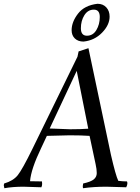

<svg xmlns="http://www.w3.org/2000/svg" viewBox="-47 -988 740 1016"><path d="M533 -900Q533 -856 493 -815Q453 -774 395 -768Q366 -768 349 -784.5Q332 -801 332 -828Q332 -872 366 -916Q400 -960 469 -968Q498 -968 515.5 -949Q533 -930 533 -900ZM381 -838.5Q381 -799 413 -799Q445 -799 463 -829Q481 -859 481 -898Q481 -937 449.5 -937Q418 -937 399.5 -907.5Q381 -878 381 -838.5ZM216 -308 324 -304Q382 -304 420 -307L359 -613ZM621 3 516 0Q448 0 393 8Q391 6 391 -3L393 -17Q434 -26 449.5 -39Q465 -52 465 -72Q465 -92 459 -119L427 -269Q385 -272 321 -272L201 -269L171 -205Q117 -93 112 -29Q132 -28 175 -28Q176 -23 176 -14.5Q176 -6 172 3L77 0Q21 0 -24 8Q-27 -4 -27 -8L-25 -17Q23 -31 47 -61Q71 -91 123 -197L363 -688L369 -716L421 -733L540 -169Q565 -60 579 -31Q604 -28 625 -28Q627 -25 627 -17Q627 -9 621 3Z"/></svg>

Font: Rosarivo
Style: Italic
Weight: 400
Version: Version 1.003